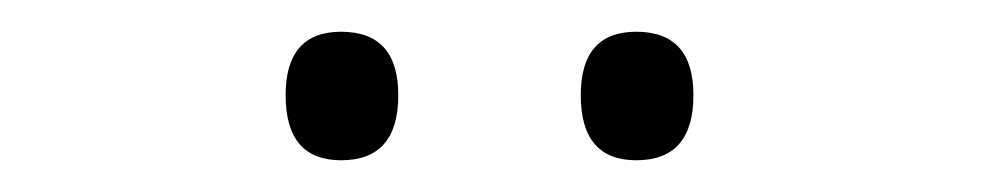

<svg xmlns="http://www.w3.org/2000/svg" viewBox="-20 -806 618 121"><path d="M160 -746Q160 -786 195 -786Q231 -786 231 -746Q231 -705 195 -705Q160 -705 160 -746ZM346 -746Q346 -786 381 -786Q417 -786 417 -746Q417 -705 381 -705Q346 -705 346 -746Z"/></svg>

Font: Noto Sans Malayalam UI Light
Style: Regular
Weight: 300
Designer: Jelle Bosma - Monotype Design Team
Foundry: Monotype Imaging Inc.
Version: Version 2.104; ttfautohint (v1.8.4.7-5d5b)